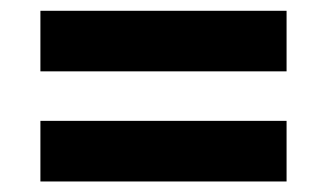

<svg xmlns="http://www.w3.org/2000/svg" viewBox="-20 -559 618 363"><path d="M521.8 -424.1H56.4V-538.6H521.8ZM56.4 -330.5H521.8V-215.9H56.4Z"/></svg>

Font: Spartan MB
Style: Bold
Weight: 700
Designer: Matt Bailey, Mirko Velimirovic
Foundry: Matt Bailey
Version: Version 1.005